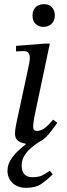

<svg xmlns="http://www.w3.org/2000/svg" viewBox="-20 -685 319 921"><path d="M106 216Q66 216 41 193.5Q16 171 16 134Q16 107 30 84Q44 61 64 41.5Q84 22 103 8V4Q80 1 66 -10Q52 -21 52 -44Q52 -57 55.5 -77.5Q59 -98 69 -142L120 -380Q120 -380 121.5 -389Q123 -398 123 -411Q123 -421 117 -430.5Q111 -440 91 -440Q78 -440 67.5 -439Q57 -438 57 -438V-465L197 -476H219L144 -120Q144 -120 141.5 -103.5Q139 -87 139 -76Q139 -57 157 -57Q174 -57 189 -67Q204 -77 215.5 -89.5Q227 -102 235 -111L255 -96Q236 -69 214.5 -42.5Q193 -16 164 -2Q146 10 127.5 26Q109 42 96.5 62.5Q84 83 84 110Q84 138 97.5 151.5Q111 165 134 165Q163 165 180 157.5Q197 150 219 134L233 151Q204 180 177 198Q150 216 106 216ZM188 -556Q166 -556 151 -570Q136 -584 136 -610Q136 -636 151 -650.5Q166 -665 191 -665Q216 -665 229.5 -650Q243 -635 243 -610Q243 -585 227 -570.5Q211 -556 188 -556Z"/></svg>

Font: STIX Two Text
Style: Italic
Weight: 400
Italic angle: -12°
Designer: Ross Mills, John Hudson & Paul Hanslow, Tiro Typeworks Ltd; with prior portions MicroPress Inc. and Coen Hoffman, Elsevi
Foundry: Tiro Typeworks Ltd
Version: Version 2.13 b171